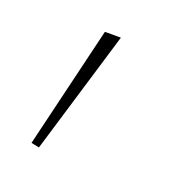

<svg xmlns="http://www.w3.org/2000/svg" viewBox="-57 -131 294 316"><g transform="rotate(20 90.0 27.0)"><path d="M27 132 78 -81H106L41 135Z"/></g></svg>

Font: Murecho Thin Thin
Style: Regular
Weight: 250
Version: Version 1.010